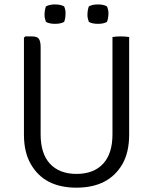

<svg xmlns="http://www.w3.org/2000/svg" viewBox="-20 -854 706 886"><path d="M499 -683Q514 -686 537 -686Q560 -686 576 -683V-233Q576 -151.5 545 -97Q482 12 332.5 12Q184 12 122 -97Q90.5 -151.5 90.5 -233V-680L96.5 -686H127.5Q152.5 -686 160 -673.8Q167.5 -661.5 167.5 -636.5V-234Q167.5 -144.5 211 -98Q254.5 -51.5 333.2 -51.5Q412 -51.5 455.5 -98Q499 -144.5 499 -234ZM432 -744Q406 -744 390 -753Q383.5 -770.5 383.5 -784Q383.5 -807 390 -824.5Q406 -833.5 432 -833.5Q458.5 -833.5 473.5 -824.5Q480.5 -808 480.5 -794Q480.5 -769.5 473.5 -753Q458.5 -744 432 -744ZM234 -744Q208 -744 192 -753Q185.5 -770.5 185.5 -784Q185.5 -807 192 -824.5Q208 -833.5 234 -833.5Q260 -833.5 276 -824.5Q282.5 -809 282.5 -795Q282.5 -768.5 276 -753Q260 -744 234 -744Z"/></svg>

Font: Signika-CLs Light
Style: CLs-Regular
Weight: 300
Version: Version 2.003;gftools[0.9.32]